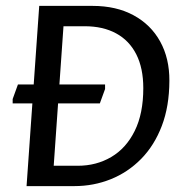

<svg xmlns="http://www.w3.org/2000/svg" viewBox="-20 -632 625 652"><path d="M23 -280.8V-295.7L40.9 -345.1H336.8V-329.7L319 -280.8ZM70.2 0 113.2 -612H294.4Q374.9 -612 433.6 -580.1Q492.3 -548.3 524 -490.9Q555.6 -433.5 555.2 -357.7Q554.9 -270.9 529.5 -204.5Q504.2 -138.1 459.3 -92.4Q414.4 -46.8 356.1 -23.4Q297.7 0 232.5 0ZM162.4 -69.1H244.2Q307.1 -69.1 357.7 -98.8Q408.3 -128.5 437.4 -187.3Q466.6 -246 466.6 -332.7Q466.6 -400.6 442.8 -447.5Q419 -494.4 374.4 -518.6Q329.9 -542.9 267.5 -542.9H195.6Z"/></svg>

Font: Ancizar Sans Thin
Style: Italic
Weight: 100
Italic angle: -4°
Designer: Cesar Puertas, Viviana Monsalve, Julian Moncada, Julian Prieto, Jose Castro, Mariel Hernandez, Felipe Aragon, Sara Alarc
Version: Version 8.100